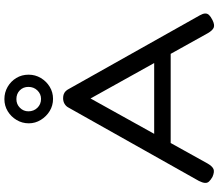

<svg xmlns="http://www.w3.org/2000/svg" viewBox="-82 -924 1019 896"><g transform="rotate(-90 428.0 -475.5)"><path d="M805 -53Q813 -39 813.5 -28.5Q814 -18 806.5 -10Q799 -2 783 6Q761 17 748 12Q735 7 722 -15L417 -563L113 -16Q100 6 87 11Q74 16 51 6Q37 -2 29.5 -10Q22 -18 23 -29.5Q24 -41 32 -57L374 -665Q380 -677 391.5 -684Q403 -691 418 -691Q429 -691 437 -688Q445 -685 451 -679Q457 -673 461 -665ZM175 -189 209 -266H618L652 -189ZM415 -738Q384 -738 358.5 -753.5Q333 -769 317 -795Q301 -821 301 -851Q301 -882 316.5 -908Q332 -934 357.5 -949.5Q383 -965 414 -965Q445 -965 471 -950Q497 -935 512.5 -909.5Q528 -884 528 -852Q528 -821 512.5 -795Q497 -769 471.5 -753.5Q446 -738 415 -738ZM415 -794Q438 -794 454.5 -811Q471 -828 471 -853Q471 -877 455 -893Q439 -909 414 -909Q390 -909 373.5 -892.5Q357 -876 357 -853Q357 -828 373.5 -811Q390 -794 415 -794Z"/></g></svg>

Font: Fredoka SemiExpanded
Style: Regular
Weight: 400
Width: 6
Designer: Ben Nathan
Foundry: Milena B. Brandão, Ben Nathan
Version: Version 2.001